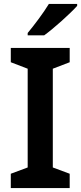

<svg xmlns="http://www.w3.org/2000/svg" viewBox="-20 -958 413 978"><path d="M373 -928V-938H229C202 -893 152 -827 121 -790V-778H205C254 -813 340 -891 373 -928ZM335 0V-73L249 -105V-608L335 -641V-714H35V-641L121 -608V-105L35 -73V0Z"/></svg>

Font: Noto Sans Vithkuqi SemiBold
Style: Regular
Weight: 600
Version: Version 1.001